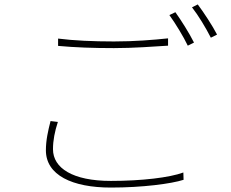

<svg xmlns="http://www.w3.org/2000/svg" viewBox="-20 -836 1040 866"><path d="M771 -781 744 -768C771 -731 808 -670 827 -630L855 -644C833 -688 796 -746 771 -781ZM872 -816 846 -803C875 -766 908 -711 931 -666L959 -680C939 -719 899 -780 872 -816ZM242 -629C318 -622 400 -619 494 -619C581 -619 674 -626 738 -630V-663C672 -656 586 -649 494 -649C401 -649 312 -653 242 -662V-629ZM208 -290C197 -247 187 -204 187 -158C187 -46 306 10 480 10C622 10 752 -7 808 -25L807 -58C745 -35 619 -20 480 -20C308 -20 219 -78 219 -163C219 -203 227 -243 241 -286L208 -290Z"/></svg>

Font: Noto Sans T Chinese Thin
Style: Regular
Weight: 100
Designer: Ryoko NISHIZUKA (kana & ideographs); Paul D. Hunt (Latin, Greek & Cyrillic); Wenlong ZHANG (bopomofo); Sandoll Communica
Foundry: Adobe Systems Incorporated
Version: Version 1.000;PS 1;hotconv 1.0.78;makeotf.lib2.5.61930